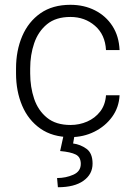

<svg xmlns="http://www.w3.org/2000/svg" viewBox="-20 -558 556 795"><path d="M272 -40.5Q308.6 -40.5 341.1 -54.7Q373.5 -68.8 394.8 -96.2Q416 -123.5 418.9 -163.6H475.1Q472.7 -113.3 444.3 -74.2Q416 -35.2 370.8 -12.7Q325.7 9.8 272 9.8Q197.8 9.8 147.5 -25.4Q97.2 -60.5 71.8 -120.4Q46.4 -180.2 46.4 -253.9V-274.4Q46.4 -348.6 72 -408.4Q97.7 -468.3 147.7 -503.2Q197.8 -538.1 271.5 -538.1Q328.1 -538.1 373.3 -515.1Q418.5 -492.2 445.6 -450.2Q472.7 -408.2 475.1 -350.6H418.9Q415.5 -414.6 373.3 -451.2Q331.1 -487.8 271.5 -487.8Q211.4 -487.8 174.8 -457.8Q138.2 -427.7 121.6 -379.2Q105 -330.6 105 -274.4V-253.9Q105 -197.8 121.3 -149.2Q137.7 -100.6 174.6 -70.6Q211.4 -40.5 272 -40.5ZM242.7 4.9H288.1L282.7 36.1Q313 40 338.1 58.1Q363.3 76.2 363.3 119.6Q363.3 163.6 325.7 190.4Q288.1 217.3 219.7 217.3L216.3 179.2Q252.4 179.2 283.4 165.5Q314.5 151.9 314.5 120.6Q314.5 92.3 293.5 81.8Q272.5 71.3 229 67.4Z"/></svg>

Font: Vazirmatn UI ExtraLight
Style: Regular
Weight: 200
Designer: Saber Rastikerdar
Foundry: Saber Rastikerdar
Version: Version 33.003